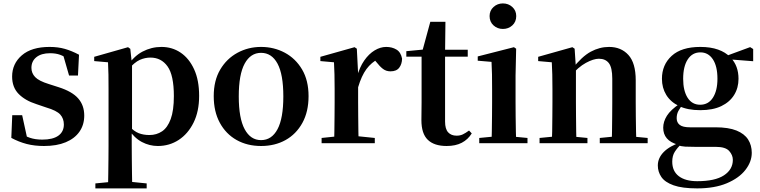

<svg xmlns="http://www.w3.org/2000/svg" viewBox="-20 -821 4359 1101"><path d="M232.3 16.2Q177.6 16.2 132.7 4.5Q87.8 -7.2 44.9 -30.3L50.2 -160.4H107.1L137.6 -20.6L89.6 -26V-62Q121.7 -41.1 151.9 -30.7Q182.2 -20.4 222.8 -20.4Q283.1 -20.4 314.7 -43Q346.2 -65.7 346.2 -107.2Q346.2 -140.9 325.7 -164Q305.1 -187.1 244.5 -204.9L188.7 -223.9Q123.9 -244.5 86.7 -282.6Q49.5 -320.7 49.5 -382Q49.5 -455.6 105.2 -503.8Q160.9 -551.9 264.2 -551.9Q312.5 -551.9 351.9 -540.7Q391.2 -529.5 433.1 -507.2L427.1 -387.7H376.1L337.6 -521.5L380 -507.8V-477Q349.7 -497.5 325.1 -506.7Q300.5 -515.8 266.8 -515.8Q217 -515.8 188.6 -493.1Q160.2 -470.4 160.2 -431.8Q160.2 -401.6 181.6 -379.1Q202.9 -356.6 259.8 -339.1L315.9 -321.1Q393.8 -296.3 428.4 -256.6Q463.1 -217 463.1 -158.3Q463.1 -105.4 435.8 -66.1Q408.4 -26.7 357 -5.3Q305.6 16.2 232.3 16.2Z M526.9 259.3V230.8L636 220.1H715.4L821.1 230.8V259.3ZM599.4 259.3Q600.4 217.3 600.9 174.2Q601.4 131 601.9 89.9Q602.4 48.8 602.4 13.8V-308.7Q602.4 -358.5 601.9 -393Q601.4 -427.5 599.4 -463.8L520.2 -470.7V-495.2L714.2 -550.4L727.2 -540.9L735.8 -460.8L737.1 -455V-75.6L735.4 -63V13Q735.4 47.8 735.9 89.3Q736.4 130.8 736.9 174Q737.4 217.3 738.4 259.3ZM885.1 16.2Q837 16.2 793.7 -6.7Q750.4 -29.6 714.3 -82.3H702.1L720.6 -97.8Q748.5 -67.8 775.5 -57.3Q802.6 -46.7 837.1 -46.7Q877.7 -46.7 909.3 -67.9Q940.8 -89.1 958.9 -138.2Q977 -187.4 977 -270.1Q977 -389.4 940.9 -440.1Q904.8 -490.8 842.6 -490.8Q811.3 -490.8 781.4 -477.5Q751.5 -464.2 714 -421.1L699.1 -437.5H707.5Q745.3 -497.6 796.7 -524.8Q848.1 -551.9 905.6 -551.9Q967.4 -551.9 1015.9 -519.1Q1064.5 -486.2 1093.2 -423.5Q1121.9 -360.9 1121.9 -271.4Q1121.9 -182.3 1090 -117.9Q1058.1 -53.5 1004.7 -18.6Q951.3 16.2 885.1 16.2Z M1477 16.2Q1397.7 16.2 1336.5 -18.3Q1275.3 -52.8 1240.5 -117Q1205.6 -181.2 1205.6 -269.8Q1205.6 -359.1 1242.8 -422Q1280 -484.9 1341.9 -518.4Q1403.8 -551.9 1477 -551.9Q1551.1 -551.9 1613.1 -518.8Q1675 -485.6 1712.2 -422.7Q1749.4 -359.8 1749.4 -269.8Q1749.4 -180.5 1714 -116.3Q1678.6 -52 1617.4 -17.9Q1556.2 16.2 1477 16.2ZM1477 -17.5Q1538 -17.5 1571.4 -80.1Q1604.7 -142.6 1604.7 -268.1Q1604.7 -394.2 1571.4 -456.1Q1538 -518 1477 -518Q1416.7 -518 1383 -456.1Q1349.2 -394.2 1349.2 -268.1Q1349.2 -142.6 1383 -80.1Q1416.7 -17.5 1477 -17.5Z M1824.2 0V-29.9L1932.3 -41.2H2018.8L2129.2 -29.9V0ZM1895.2 0Q1896.9 -25.5 1897.4 -67.4Q1897.9 -109.4 1898.4 -154.8Q1898.9 -200.3 1898.9 -234.8V-310.2Q1898.9 -360.7 1898 -394.1Q1897.2 -427.5 1895.2 -463.8L1817.1 -470.7V-495.2L2013.2 -550.4L2026.2 -541.7L2033.6 -398.7V-397.7V-234.8Q2033.6 -200.3 2034.1 -154.8Q2034.6 -109.4 2035.1 -67.4Q2035.6 -25.5 2036.6 0ZM2033.4 -320.2 2000.3 -380.9H2027.4Q2042 -435.6 2068.6 -473.9Q2095.3 -512.2 2128.4 -532.1Q2161.5 -551.9 2194.6 -551.9Q2228.2 -551.9 2253.4 -536.8Q2278.7 -521.7 2285.7 -484.5Q2284.9 -453.2 2269.2 -432.6Q2253.4 -411.9 2219.2 -411.9Q2194.5 -411.9 2176.2 -425.8Q2158 -439.6 2138.8 -464.4L2115.8 -490.9L2152.4 -485.1Q2109.5 -463.1 2081.2 -424.7Q2052.9 -386.2 2033.4 -320.2Z M2465.4 -496.1V-535.7H2662.2V-496.1ZM2541.1 16.2Q2469.7 16.2 2433.1 -19.3Q2396.5 -54.8 2396.5 -131.7Q2396.5 -159.8 2397 -182.4Q2397.5 -205 2397.5 -234.7V-496.1H2310V-527.5L2419.7 -538L2401.1 -525.2L2447.5 -695.8H2534.3L2532.2 -519.3V-508.7V-123.8Q2532.2 -81.6 2549.7 -62.3Q2567.2 -43 2598.3 -43Q2618.4 -43 2634 -50.4Q2649.7 -57.9 2669.7 -72.5L2685.2 -56Q2663.7 -21.1 2628.3 -2.5Q2592.9 16.2 2541.1 16.2Z M2728.2 0V-29.9L2834.8 -40.2H2896.8L3004.8 -29.9V0ZM2798.6 0Q2799.6 -25.5 2800.3 -67.4Q2800.9 -109.4 2801.4 -154.8Q2801.9 -200.3 2801.9 -234.8V-308Q2801.9 -358.3 2801.3 -394.3Q2800.6 -430.4 2798.6 -466.2L2719.5 -472.9V-497.4L2927.1 -550.4L2939.8 -541.7L2936.4 -387.9V-234.8Q2936.4 -200.3 2936.9 -154.8Q2937.4 -109.4 2938.2 -67.4Q2939.1 -25.5 2940.1 0ZM2863.8 -655Q2832.6 -655 2810 -675.4Q2787.5 -695.9 2787.5 -728.8Q2787.5 -760.3 2810 -780.9Q2832.6 -801.4 2863.8 -801.4Q2895.5 -801.4 2917.9 -780.9Q2940.3 -760.3 2940.3 -728.8Q2940.3 -695.9 2917.9 -675.4Q2895.5 -655 2863.8 -655Z M3074 0V-29.9L3179.6 -40.2H3242.7L3348.6 -29.9V0ZM3144.2 0Q3145.9 -25.5 3146.4 -67.4Q3146.9 -109.4 3147.4 -154.8Q3147.9 -200.3 3147.9 -234.8V-310.2Q3147.9 -360 3147 -393.7Q3146.2 -427.5 3144.2 -463.8L3066.1 -470.7V-495.2L3262.2 -550.4L3275.2 -541.7L3282.6 -428V-425.6V-234.8Q3282.6 -200.3 3283.1 -154.8Q3283.6 -109.4 3284.1 -67.4Q3284.6 -25.5 3285.6 0ZM3419.3 0V-29.9L3523.2 -40.2H3585.8L3693.9 -29.9V0ZM3488 0Q3489 -25.5 3489.5 -66.9Q3490 -108.4 3490.5 -153.8Q3491 -199.3 3491 -234.8V-369.8Q3491 -433.2 3471.6 -458.7Q3452.2 -484.2 3414.2 -484.2Q3383.6 -484.2 3339.8 -460.5Q3296.1 -436.8 3250.5 -383.3L3245.6 -425.7H3260.9Q3317.1 -497.3 3367.7 -524.6Q3418.3 -551.9 3472.5 -551.9Q3541.6 -551.9 3583.5 -505.8Q3625.5 -459.6 3625.5 -360.5V-234.8Q3625.5 -199.3 3626 -153.8Q3626.5 -108.4 3627.3 -66.9Q3628.2 -25.5 3629.2 0Z M3977.8 259.3Q3891.7 259.3 3842.2 241.5Q3792.8 223.8 3772.5 193.9Q3752.2 164.1 3752.2 128Q3752.2 85.1 3786.1 50.6Q3819.9 16.2 3888.3 -7.2L3891.4 -0.8Q3863.7 27 3849.3 49.7Q3834.9 72.4 3834.9 106.1Q3834.9 160.8 3872.7 189.4Q3910.5 218 3978.1 218Q4080.2 218 4131.3 184.5Q4182.4 151 4182.4 95.5Q4182.4 68.3 4161.4 44.8Q4140.4 21.2 4085.8 21.2H3970.7Q3932.6 21.2 3909.6 19.9Q3886.7 18.5 3865.4 11.6V8.1Q3783.1 -15.7 3783.1 -88.6Q3783.1 -123.2 3804.3 -157.2Q3825.5 -191.1 3879.2 -227.3V-236.3L3898.8 -226.5Q3879.3 -202.1 3869.8 -184.1Q3860.3 -166 3860.3 -143Q3860.3 -118.4 3877.9 -104.7Q3895.6 -91 3935.8 -91H4082.1Q4157.5 -91 4203.2 -72.5Q4248.8 -54 4269.9 -21.1Q4290.9 11.8 4290.9 55.3Q4290.9 106.6 4254.4 153.4Q4218 200.2 4148 229.8Q4078 259.3 3977.8 259.3ZM3995.3 -189.2Q3923.3 -189.2 3874.3 -212.6Q3825.4 -236.1 3800.6 -276.7Q3775.8 -317.3 3775.8 -369.1Q3775.8 -449.4 3831.6 -500.6Q3887.5 -551.9 3996.1 -551.9Q4054.8 -551.9 4097.7 -536.6Q4140.6 -521.4 4166.6 -494L4170.7 -489.8Q4214.9 -443.3 4214.9 -369.1Q4214.9 -317.3 4189.9 -276.7Q4165 -236.1 4116.4 -212.6Q4067.8 -189.2 3995.3 -189.2ZM3995.1 -220.4Q4042.1 -220.4 4068.1 -260.8Q4094.1 -301.2 4094.1 -369.4Q4094.1 -441.2 4067.8 -481Q4041.4 -520.7 3996.3 -520.7Q3950 -520.7 3923.8 -480.5Q3897.5 -440.2 3897.5 -369.1Q3897.5 -300.9 3922.9 -260.6Q3948.3 -220.4 3995.1 -220.4ZM4133.2 -482.9V-498.4H4139.2L4281.6 -550.8L4299 -539.8V-469.9Z"/></svg>

Font: Noto Serif HK
Style: Regular
Weight: 200
Designer: Ryoko NISHIZUKA 西塚涼子 (kana & ideographs); Frank Grießhammer (Latin, Greek & Cyrillic); Wenlong ZHANG 张文龙 (bopomofo); San
Foundry: Adobe
Version: Version 2.001;hotconv 1.1.0;makeotfexe 2.6.0